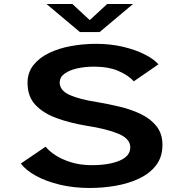

<svg xmlns="http://www.w3.org/2000/svg" viewBox="-20 -924 915 955"><path d="M426 11Q347 11 278.5 -5.2Q210 -21.5 159.8 -49Q109.5 -76.5 83.5 -110.5L207 -194.5Q224 -172.5 256.5 -151.5Q289 -130.5 334.8 -116.5Q380.5 -102.5 437 -102.5Q522 -102.5 575 -125Q628 -147.5 628 -191Q628 -234 568.8 -258.8Q509.5 -283.5 407.5 -299Q327.5 -312.5 261.5 -336.5Q195.5 -360.5 156.2 -402.2Q117 -444 117 -511.5Q117 -563.5 146.5 -600.5Q176 -637.5 225.2 -661Q274.5 -684.5 335 -695.2Q395.5 -706 458 -706Q528 -706 589.8 -691.8Q651.5 -677.5 698 -654.2Q744.5 -631 768 -604L645.5 -519.5Q619.5 -549 569.5 -570.8Q519.5 -592.5 448 -592.5Q402.5 -592.5 363.8 -583.8Q325 -575 301 -557.5Q277 -540 277 -513.5Q277 -474.5 325.2 -452.2Q373.5 -430 464.5 -416Q520.5 -406.5 577.5 -392.8Q634.5 -379 682.2 -355.8Q730 -332.5 759 -295.5Q788 -258.5 788 -203.5Q788 -143.5 756.8 -102.5Q725.5 -61.5 673 -36.5Q620.5 -11.5 556.2 -0.2Q492 11 426 11ZM211.5 -904H340L426.5 -824L513 -904H641.5L475.5 -764.5H377.5Z"/></svg>

Font: Trispace SemiExpanded SemiBold
Style: Regular
Weight: 600
Width: 6
Designer: Tyler Finck
Foundry: Etcetera Type Company
Version: Version 1.210; ttfautohint (v1.8.3)